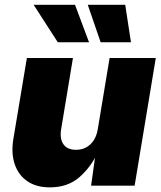

<svg xmlns="http://www.w3.org/2000/svg" viewBox="-20 -789 686 816"><path d="M191.9 7.3Q134.3 7.3 96.2 -18.8Q58.1 -44.9 42.5 -91.3Q26.9 -137.7 36.6 -197.3L94.2 -542.5H290L239.7 -238.8Q233.4 -198.2 250 -175.3Q266.6 -152.3 303.2 -152.3Q327.6 -152.3 346.7 -162.8Q365.7 -173.3 378.4 -192.9Q391.1 -212.4 395.5 -239.7L445.8 -542.5H642.1L552.2 0H367.2L386.7 -140.1H395Q365.2 -77.1 316.2 -34.9Q267.1 7.3 191.9 7.3ZM407.7 -609.4 353 -768.6H512.2L536.6 -609.4ZM225.6 -609.4 123 -768.6H298.8L358.4 -609.4Z"/></svg>

Font: Inter 16pt Black
Style: Italic
Weight: 900
Italic angle: -9.3988°
Version: Version 4.001;git-66647c0bb